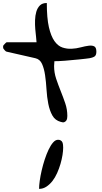

<svg xmlns="http://www.w3.org/2000/svg" viewBox="-22 -800 670 1260"><path d="M-2 -492.2Q-2 -495.1 -1 -497.1Q-1 -499 0 -502Q3.9 -506.8 11.7 -514.6Q19.5 -522.5 21.5 -522.5H217.8Q217.8 -533.2 214.8 -556.6Q211.9 -580.1 209.5 -608.4Q207 -636.7 208 -667.5Q209 -698.2 216.3 -723.1Q223.6 -748 239.7 -764.2Q255.9 -780.3 285.2 -780.3Q285.2 -681.6 298.8 -622.1Q312.5 -562.5 335.4 -530.3Q358.4 -498 387.7 -488.3Q417 -478.5 447.8 -480Q478.5 -481.4 507.8 -489.3Q537.1 -497.1 560.1 -500Q583 -502.9 596.7 -495.6Q610.4 -488.3 610.4 -460.9Q610.4 -440.4 601.1 -431.6Q591.8 -422.9 565.4 -418Q557.6 -417 539.6 -414.6Q521.5 -412.1 499 -410.2Q476.6 -408.2 451.2 -405.8Q425.8 -403.3 403.3 -401.4Q380.9 -399.4 362.3 -398.9Q343.8 -398.4 335 -398.4Q335 -393.6 334 -381.8Q333 -370.1 333 -366.2Q333 -323.2 346.7 -282.7Q360.4 -242.2 376.5 -202.1Q392.6 -162.1 406.2 -122.1Q419.9 -82 419.9 -39.1Q419.9 -31.2 418.5 -22.9Q417 -14.6 412.6 -8.3Q408.2 -2 399.9 1.5Q391.6 4.9 377 0Q339.8 -9.8 321.8 -42Q303.7 -74.2 294.9 -118.7Q286.1 -163.1 283.2 -212.9Q280.3 -262.7 273.9 -306.2Q267.6 -349.6 253.9 -380.4Q240.2 -411.1 210 -418L21.5 -460.9Q17.6 -460.9 9.8 -469.2Q2 -477.5 0 -481.4Q-1 -483.4 -1 -486.3Q-2 -488.3 -2 -492.2ZM359.4 117.2Q370.1 117.2 377.4 122.1Q384.8 127 387.7 134.3Q390.6 141.6 391.6 150.9Q392.6 160.2 392.6 168.9Q392.6 189.5 388.2 217.3Q383.8 245.1 375 275.4Q366.2 305.7 353 335.4Q339.8 365.2 322.3 387.7Q304.7 410.2 282.7 424.8Q260.7 439.5 234.4 439.5Q234.4 418 238.8 386.2Q243.2 354.5 251.5 318.4Q259.8 282.2 271.5 246.6Q283.2 210.9 296.9 182.1Q310.5 153.3 326.2 135.3Q341.8 117.2 359.4 117.2Z"/></svg>

Font: Gloria Hallelujah
Style: Regular
Weight: 400
Designer: Kimberly Geswein
Foundry: Kimberly Geswein
Version: Version 1.004 2010